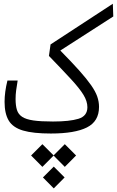

<svg xmlns="http://www.w3.org/2000/svg" viewBox="-20 -725 637 1046"><path d="M257.3 2.4Q160.2 2.4 105.2 -13.9Q50.3 -30.3 27.6 -68.1Q4.9 -106 4.9 -169.9Q4.9 -223.6 20.5 -286.1H76.2Q70.8 -254.9 67.9 -231.9Q64.9 -209 64.9 -185.1Q64.9 -149.9 72.3 -126.2Q79.6 -102.5 100.6 -88.6Q121.6 -74.7 161.9 -68.8Q202.1 -63 268.6 -63Q358.9 -63 407.5 -77.9Q456.1 -92.8 456.1 -141.1Q456.1 -173.3 434.6 -208.5Q413.1 -243.7 366.9 -293.7Q320.8 -343.8 246.6 -420.4L255.4 -482.9L594.7 -704.6L597.2 -635.3L308.6 -449.7Q371.1 -386.2 411.9 -340.6Q452.6 -294.9 476.3 -261Q500 -227.1 509.8 -199Q519.5 -170.9 519.5 -142.6Q519.5 -64 453.6 -30.8Q387.7 2.4 257.3 2.4ZM333 60.5 394.5 122.1 333 184.1 272 122.6 210.9 184.1 149.4 122.1 210.9 60.5 272 121.6ZM272.9 182.6 332 241.7 272.9 301.3 213.9 241.7Z"/></svg>

Font: Cascadia Code NF Light
Style: Regular
Weight: 300
Monospace: yes
Designer: Aaron Bell
Foundry: Saja Typeworks
Version: Version 2404.023; ttfautohint (v1.8.4)